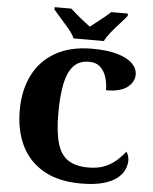

<svg xmlns="http://www.w3.org/2000/svg" viewBox="-61 -982 831 1042"><g transform="rotate(5 354.0 -460.5)"><path d="M418 10Q297 10 216 -36Q135 -82 94.5 -164.5Q54 -247 54 -358Q54 -466 95 -548.5Q136 -631 217 -677.5Q298 -724 417 -724Q500 -724 554.5 -708Q609 -692 636.5 -665Q664 -638 664 -605Q664 -564 626.5 -535Q589 -506 511 -506Q511 -540 501.5 -573.5Q492 -607 469 -629.5Q446 -652 406 -652Q352 -652 321 -617.5Q290 -583 277 -517.5Q264 -452 264 -358Q264 -257 282 -195.5Q300 -134 341.5 -107Q383 -80 452 -80Q506 -80 543.5 -96.5Q581 -113 607 -137Q633 -161 650 -183Q657 -176 661 -162Q665 -148 665 -137Q665 -114 654.5 -88.5Q644 -63 617 -40.5Q590 -18 541.5 -4Q493 10 418 10ZM311 -771Q301 -794 279 -820.5Q257 -847 233.5 -873Q210 -899 194 -918V-931H285Q296 -921 315.5 -904Q335 -887 356.5 -870.5Q378 -854 393 -842Q408 -854 429.5 -870.5Q451 -887 471.5 -904Q492 -921 502 -931H593V-918Q578 -899 554 -873Q530 -847 508.5 -820.5Q487 -794 476 -771Z"/></g></svg>

Font: Noto Rashi Hebrew Black
Style: Regular
Weight: 900
Version: Version 1.006